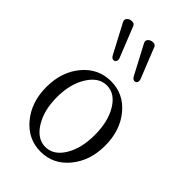

<svg xmlns="http://www.w3.org/2000/svg" viewBox="-209 -752 839 839"><g transform="rotate(45 210.5 -332.0)"><path d="M152.8 -497.1Q143.1 -497.1 136.2 -509.8L64.9 -645Q59.1 -656.2 67.6 -665.5Q76.2 -674.8 90.8 -674.8Q105 -674.8 108.9 -664.1L165 -523.9Q169.4 -513.2 165.8 -505.1Q162.1 -497.1 152.8 -497.1ZM283.2 -497.1Q272.9 -497.1 266.1 -509.8L194.8 -645Q189 -656.2 197.8 -665.5Q206.5 -674.8 221.2 -674.8Q234.9 -674.8 238.8 -664.1L294.9 -523.9Q299.3 -513.2 295.9 -505.1Q292.5 -497.1 283.2 -497.1ZM210.9 11.2Q132.8 11.2 80.8 -51.3Q28.8 -113.8 28.8 -207Q28.8 -300.8 80.8 -362.8Q132.8 -424.8 210.9 -424.8Q289.1 -424.8 340.6 -362.8Q392.1 -300.8 392.1 -207Q392.1 -113.8 340.3 -51.3Q288.6 11.2 210.9 11.2ZM210.9 -18.1Q261.7 -18.1 294.4 -72Q327.1 -126 327.1 -208Q327.1 -290.5 294.4 -344.7Q261.7 -398.9 210.9 -398.9Q161.1 -398.9 127 -344Q92.8 -289.1 92.8 -208Q92.8 -127 126.7 -72.5Q160.6 -18.1 210.9 -18.1Z"/></g></svg>

Font: Junicode SmCond Light
Style: Regular
Weight: 300
Width: 4
Designer: Peter S. Baker
Version: Version 2.206